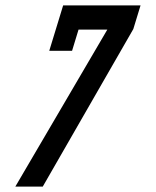

<svg xmlns="http://www.w3.org/2000/svg" viewBox="-20 -687 574 707"><path d="M245.4 -500 269.2 -578H375.2L36.5 0H137.5L470.9 -580L497.5 -667H212.5L161.4 -500Z"/></svg>

Font: Din Kursivschrift
Style: Eng
Weight: 400
Version: Version 1.089